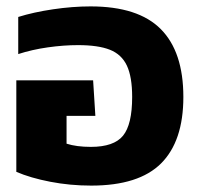

<svg xmlns="http://www.w3.org/2000/svg" viewBox="-20 -570 624 600"><path d="M31 -33V-319H271L278 -208H188V-121Q219 -111 264 -111Q336 -111 364.5 -146Q393 -181 393 -267Q393 -330 376.5 -365Q360 -400 323.5 -414.5Q287 -429 224 -429Q179 -429 129.5 -422Q80 -415 37 -401V-517Q85 -532 146 -541Q207 -550 263 -550Q412 -550 482.5 -479Q553 -408 553 -267Q553 -129 483.5 -59.5Q414 10 265 10Q199 10 137 -2Q75 -14 31 -33Z"/></svg>

Font: Kanit SemiBold
Style: Regular
Weight: 600
Designer: Katatrad Team
Foundry: CadsonDemak
Version: Version 1.030